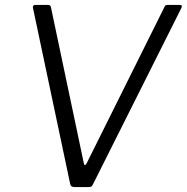

<svg xmlns="http://www.w3.org/2000/svg" viewBox="-20 -762 761 782"><path d="M713 -742Q724 -742 719 -730L359 -12Q355 -4 351.5 -2Q348 0 339 0H286Q277 0 272.5 -2.5Q268 -5 266 -12L114 -731Q113 -742 124 -742H175Q187 -742 188 -730L321 -99Q324 -81 333 -97L650 -734Q652 -739 655 -740.5Q658 -742 663 -742H713Z"/></svg>

Font: Libre Franklin Thin Light
Style: Italic
Weight: 300
Italic angle: -8°
Version: Version 3.000